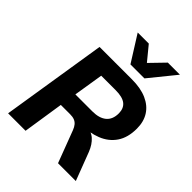

<svg xmlns="http://www.w3.org/2000/svg" viewBox="-259 -1077 1213 1213"><g transform="rotate(45 348.0 -470.0)"><path d="M32 0 144 -705H433Q512 -705 566 -681Q620 -657 648 -613Q676 -569 676 -507Q676 -427 641 -375.5Q606 -324 544 -299.5Q482 -275 403 -275V-292H435Q484 -292 515 -264.5Q546 -237 565 -189L637 0H478L397 -214Q389 -235 378 -248Q367 -261 351.5 -267Q336 -273 313 -273H230L188 0ZM248 -385H400Q461 -385 494 -412.5Q527 -440 527 -494Q527 -539 498.5 -561.5Q470 -584 408 -584H280ZM360 -765 250 -940H349L427 -845L519 -940H627L485 -765Z"/></g></svg>

Font: Nunito Sans 12pt ExtraBold
Style: Italic
Weight: 800
Italic angle: -9°
Designer: Vernon Adams
Foundry: Vernon Adams
Version: Version 3.101;gftools[0.9.27]